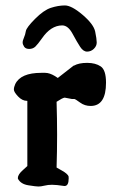

<svg xmlns="http://www.w3.org/2000/svg" viewBox="-20 -682 435 696"><path d="M205.2 -589.9Q164.1 -589.6 131.8 -542.5Q116.8 -521.4 108.1 -513Q99.3 -504.7 86.1 -504.6Q73 -504.5 67.5 -512.7Q62.1 -521 62.1 -527.8Q62 -534.7 66.8 -545.5Q71.6 -556.2 73.7 -569.2Q75.8 -582.1 107.1 -613.6Q138.4 -645.1 164.4 -653.6Q190.5 -662.1 214.9 -662.3Q239.3 -662.4 279.4 -628.3Q319.4 -594.2 325 -567.6Q330.5 -541 330.6 -528.1Q330.7 -515.2 320.3 -505.1Q309.9 -495 295.9 -494.9Q282 -494.8 270.7 -512Q259.3 -529.3 243 -559.7Q226.6 -590.1 205.2 -589.9ZM212.9 -7.8Q183.6 -12.2 168.7 -12.2Q153.8 -12.2 141.1 -9Q128.4 -5.9 119.4 -5.9Q110.4 -5.9 83 -10.3Q55.2 -14.6 44.9 -34.2V-37.1Q44.9 -49.8 63.5 -65.9L79.1 -80.1V-316.4H78.1Q60.5 -316.4 45.4 -332.5Q30.3 -348.6 30.3 -357.4Q30.3 -366.2 35.2 -377Q54.7 -418 129.9 -418H143.6Q159.7 -418 179.2 -406.2L189.5 -399.4L247.1 -444.3H248.5Q266.1 -454.1 296.1 -454.1Q326.2 -454.1 345.2 -441.2Q364.3 -428.2 364.3 -382.3Q364.3 -297.9 308.6 -297.9Q287.1 -297.9 270.5 -310.1Q253.9 -322.3 249.5 -323.2H240.2L214.4 -328.1Q206.5 -327.1 185.1 -313Q187 -252.4 187 -193.1Q187 -133.8 185.1 -74.7Q190.9 -71.3 205.6 -63Q224.6 -52.2 228.5 -43L229 -36.1Q229 -7.8 214.4 -7.8Z"/></svg>

Font: Drukaatie burti
Style: Demi
Weight: 600
Version: Version 0.14